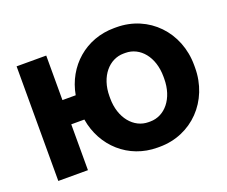

<svg xmlns="http://www.w3.org/2000/svg" viewBox="-118 -901 1303 1102"><g transform="rotate(-20 533.0 -350.0)"><path d="M670 15H683C880 15 1029 -140 1029 -343V-358C1029 -560 881 -715 683 -715H670C496 -715 361 -595 331 -428H250V-700H69V0H250V-280H330C358 -109 494 15 670 15ZM511 -356C511 -478 583 -559 671 -559H682C771 -559 841 -478 841 -356V-344C841 -222 771 -140 682 -140H671C583 -140 511 -222 511 -344Z"/></g></svg>

Font: Fixel Display ExtraBold
Style: Regular
Weight: 800
Designer: AlfaBravo + MacPaw
Foundry: Kyrylo Tkachov, Marchela Mozhyna, Serhii Makarenko, Maria Weinstein, Zakhar Kryvoshyya
Version: Version 1.211